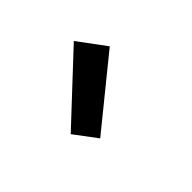

<svg xmlns="http://www.w3.org/2000/svg" viewBox="-56 -979 612 612"><g transform="rotate(45 250.0 -673.0)"><path d="M279 -530 76 -747 169 -816 355 -587Z"/></g></svg>

Font: Iosevka Custom
Style: Bold
Weight: 700
Monospace: yes
Designer: Belleve Invis
Foundry: Belleve Invis
Version: Version 30.3.3; ttfautohint (v1.8.3)